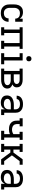

<svg xmlns="http://www.w3.org/2000/svg" viewBox="1910 -2682 781 4640"><g transform="rotate(90 2300.0 -362.5)"><path d="M297 8Q269 8 240 2.5Q211 -3 186 -16.5Q161 -30 141 -51Q121 -72 108.5 -98Q96 -124 91.5 -152.5Q87 -181 87 -210V-310Q87 -337 90.5 -364Q94 -391 104 -416.5Q114 -442 130.5 -464Q147 -486 169.5 -501Q192 -516 218.5 -522Q245 -528 272 -528Q295 -528 318.5 -524Q342 -520 363 -510.5Q384 -501 401.5 -485.5Q419 -470 431 -450V-520H505V-340H431Q431 -365 421.5 -388.5Q412 -412 393 -427.5Q374 -443 349.5 -448.5Q325 -454 300 -454Q282 -454 263.5 -450.5Q245 -447 229.5 -437.5Q214 -428 202 -413.5Q190 -399 182.5 -382Q175 -365 172.5 -346.5Q170 -328 170 -310V-210Q170 -192 172.5 -173.5Q175 -155 182 -138.5Q189 -122 200.5 -107.5Q212 -93 227.5 -83Q243 -73 261 -69.5Q279 -66 297 -66Q321 -66 344.5 -72Q368 -78 386.5 -93.5Q405 -109 414.5 -131.5Q424 -154 424 -178V-180H507V-177Q507 -150 500 -124.5Q493 -99 479 -76.5Q465 -54 444.5 -37Q424 -20 400 -10Q376 0 350 4Q324 8 297 8Z M834 0H639V-74H695V-447H639V-520H1161V-447H1105V-74H1161V0H966V-74H1022V-447H778V-74H834Z M1266 0V-74H1359V-447H1266V-520H1441V-74H1534V0ZM1400 -608Q1387 -608 1375 -611.5Q1363 -615 1354 -624Q1345 -633 1341 -645Q1337 -657 1337 -670Q1337 -683 1341 -695Q1345 -707 1354 -716Q1363 -725 1375 -729Q1387 -733 1400 -733Q1413 -733 1425 -729Q1437 -725 1446 -716Q1455 -707 1458.5 -695Q1462 -683 1462 -670Q1462 -657 1458.5 -645Q1455 -633 1446 -624Q1437 -615 1425 -611.5Q1413 -608 1400 -608Z M1639 0V-74H1695V-446H1639V-520H1903Q1925 -520 1947.5 -517.5Q1970 -515 1991 -508.5Q2012 -502 2031.5 -490Q2051 -478 2065 -461Q2079 -444 2085.5 -422.5Q2092 -401 2092 -378Q2092 -361 2088 -344Q2084 -327 2074 -313Q2064 -299 2050 -289Q2036 -279 2021 -272Q2041 -265 2059.5 -254.5Q2078 -244 2092.5 -228.5Q2107 -213 2114 -192.5Q2121 -172 2121 -151Q2121 -126 2112.5 -102Q2104 -78 2087 -60Q2070 -42 2047.5 -30Q2025 -18 2001 -11.5Q1977 -5 1952.5 -2.5Q1928 0 1903 0ZM1777 -305H1903Q1915 -305 1927 -306.5Q1939 -308 1950.5 -311Q1962 -314 1973 -319.5Q1984 -325 1992.5 -333.5Q2001 -342 2005.5 -353.5Q2010 -365 2010 -377Q2010 -389 2005.5 -400.5Q2001 -412 1992.5 -420Q1984 -428 1973 -433.5Q1962 -439 1950.5 -442Q1939 -445 1927 -446Q1915 -447 1903 -447H1777ZM1777 -73H1903Q1918 -73 1932.5 -74Q1947 -75 1961 -78Q1975 -81 1989 -86.5Q2003 -92 2014.5 -101Q2026 -110 2032.5 -123.5Q2039 -137 2039 -152Q2039 -167 2032.5 -180.5Q2026 -194 2014.5 -203.5Q2003 -213 1989.5 -218.5Q1976 -224 1961.5 -227Q1947 -230 1932.5 -231Q1918 -232 1903 -232H1777Z M2463 8Q2441 8 2419 5Q2397 2 2377 -6Q2357 -14 2339 -27Q2321 -40 2309 -58.5Q2297 -77 2292 -98.5Q2287 -120 2287 -142Q2287 -169 2295.5 -195Q2304 -221 2322 -241Q2340 -261 2364 -274Q2388 -287 2414 -294.5Q2440 -302 2467 -304.5Q2494 -307 2520 -307H2623V-347Q2623 -370 2614 -392.5Q2605 -415 2586.5 -429.5Q2568 -444 2545 -449.5Q2522 -455 2499 -455Q2478 -455 2457.5 -452Q2437 -449 2419 -440Q2401 -431 2388 -413.5Q2375 -396 2375 -376V-375H2293V-377Q2293 -401 2301.5 -424Q2310 -447 2325 -465Q2340 -483 2361 -495.5Q2382 -508 2404.5 -515.5Q2427 -523 2451 -525.5Q2475 -528 2499 -528Q2525 -528 2551 -524.5Q2577 -521 2601 -511Q2625 -501 2645.5 -484.5Q2666 -468 2680 -446Q2694 -424 2699.5 -398.5Q2705 -373 2705 -347V-74H2761V0H2623V-91Q2613 -68 2597 -48Q2581 -28 2559.5 -15Q2538 -2 2513 3Q2488 8 2463 8ZM2495 -65Q2512 -65 2529 -68Q2546 -71 2561 -78Q2576 -85 2588.5 -97Q2601 -109 2609 -124Q2617 -139 2620 -155.5Q2623 -172 2623 -189V-234H2521Q2504 -234 2488 -233Q2472 -232 2456.5 -228.5Q2441 -225 2425.5 -219.5Q2410 -214 2397 -205Q2384 -196 2376.5 -181Q2369 -166 2369 -150Q2369 -129 2381.5 -110.5Q2394 -92 2412.5 -82Q2431 -72 2452.5 -68.5Q2474 -65 2495 -65Z M3142 0V-74H3222V-211Q3197 -200 3170.5 -194.5Q3144 -189 3117 -189Q3087 -189 3057 -192.5Q3027 -196 2999.5 -207Q2972 -218 2949.5 -238.5Q2927 -259 2914 -286Q2901 -313 2898 -342.5Q2895 -372 2895 -402V-447H2839V-520H3034V-447H2978V-402Q2978 -383 2980 -364Q2982 -345 2989.5 -328Q2997 -311 3011 -297.5Q3025 -284 3042.5 -276Q3060 -268 3079 -265.5Q3098 -263 3117 -263Q3145 -263 3172 -271.5Q3199 -280 3222 -297V-446H3166V-520H3361V-447H3305V-74H3361V0Z M3457 0V-74H3514V-447H3457V-520H3653V-447H3596V-297H3667L3831 -520H3961V-447H3874L3735 -260L3874 -73H3961V0H3831L3667 -223H3596V-74H3653V0Z M4263 8Q4241 8 4219 5Q4197 2 4177 -6Q4157 -14 4139 -27Q4121 -40 4109 -58.5Q4097 -77 4092 -98.5Q4087 -120 4087 -142Q4087 -169 4095.5 -195Q4104 -221 4122 -241Q4140 -261 4164 -274Q4188 -287 4214 -294.5Q4240 -302 4267 -304.5Q4294 -307 4320 -307H4423V-347Q4423 -370 4414 -392.5Q4405 -415 4386.5 -429.5Q4368 -444 4345 -449.5Q4322 -455 4299 -455Q4278 -455 4257.5 -452Q4237 -449 4219 -440Q4201 -431 4188 -413.5Q4175 -396 4175 -376V-375H4093V-377Q4093 -401 4101.5 -424Q4110 -447 4125 -465Q4140 -483 4161 -495.5Q4182 -508 4204.5 -515.5Q4227 -523 4251 -525.5Q4275 -528 4299 -528Q4325 -528 4351 -524.5Q4377 -521 4401 -511Q4425 -501 4445.5 -484.5Q4466 -468 4480 -446Q4494 -424 4499.5 -398.5Q4505 -373 4505 -347V-74H4561V0H4423V-91Q4413 -68 4397 -48Q4381 -28 4359.5 -15Q4338 -2 4313 3Q4288 8 4263 8ZM4295 -65Q4312 -65 4329 -68Q4346 -71 4361 -78Q4376 -85 4388.5 -97Q4401 -109 4409 -124Q4417 -139 4420 -155.5Q4423 -172 4423 -189V-234H4321Q4304 -234 4288 -233Q4272 -232 4256.5 -228.5Q4241 -225 4225.5 -219.5Q4210 -214 4197 -205Q4184 -196 4176.5 -181Q4169 -166 4169 -150Q4169 -129 4181.5 -110.5Q4194 -92 4212.5 -82Q4231 -72 4252.5 -68.5Q4274 -65 4295 -65Z"/></g></svg>

Font: Iosevka Etoile
Style: Regular
Weight: 400
Designer: Belleve Invis
Foundry: Belleve Invis
Version: Version 33.2.4